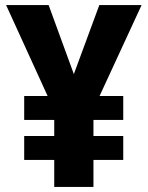

<svg xmlns="http://www.w3.org/2000/svg" viewBox="-20 -800 581 754"><path d="M270 -509 171 -780H4L167 -423H75V-329H193V-266H75V-172H193V-66H347V-172H464V-266H347V-329H464V-423H371L536 -780H370Z"/></svg>

Font: Noto Sans Malayalam UI SemiCondensed ExtraBold
Style: Regular
Weight: 800
Width: 4
Designer: Jelle Bosma - Monotype Design Team
Foundry: Monotype Imaging Inc.
Version: Version 2.104